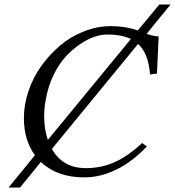

<svg xmlns="http://www.w3.org/2000/svg" viewBox="-20 -774 776 851"><path d="M191.9 -153.8 560.1 -601.1Q519 -621.1 454.1 -621.1Q429.2 -621.1 398.9 -611.1Q368.7 -601.1 334.7 -578.1Q300.8 -555.2 271 -522.9Q241.2 -490.7 217.3 -441.4Q193.4 -392.1 183.1 -334Q175.8 -296.9 175.8 -259.8Q175.8 -201.7 191.9 -153.8ZM591.8 -579.1 210 -113.8Q258.3 -28.8 359.9 -28.8Q429.2 -28.8 488 -55.2Q546.9 -81.5 609.9 -140.1L630.9 -125Q567.9 -58.1 496.8 -22.9Q425.8 12.2 354 12.2Q232.9 12.2 161.1 -56.2L68.8 57.1H18.1L134.8 -85.9Q85.9 -153.3 85.9 -250Q85.9 -309.6 106 -369.6Q126 -429.7 162.6 -481Q199.2 -532.2 246.6 -572.3Q293.9 -612.3 352.8 -635.3Q411.6 -658.2 472.2 -658.2Q536.6 -658.2 590.8 -639.2L686 -753.9H735.8L629.9 -624Q662.6 -612.8 683.1 -612.8L675.8 -448.2L645 -443.8Q638.2 -537.6 591.8 -579.1Z"/></svg>

Font: Common Serif
Style: Italic
Weight: 400
Italic angle: -12°
Designer: Philipp H. Poll, Khaled Hosny
Foundry: Stefan Peev, Context Ltd.
Version: Version 1.026